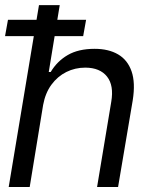

<svg xmlns="http://www.w3.org/2000/svg" viewBox="-27 -748 592 768"><path d="M145.5 -328.1 91.8 0H7.8L128.9 -727.5H211.9L168 -460H175.8Q201.2 -502.9 243.9 -527.8Q286.6 -552.7 351.6 -552.7Q407.2 -552.7 445.3 -530.5Q483.4 -508.3 499.3 -462.6Q515.1 -417 503.9 -346.7L445.3 0H361.3L418 -340.8Q429.2 -406.2 401.1 -441.7Q373 -477.1 314.5 -477.5Q273.4 -477.5 238.3 -460Q203.1 -442.4 178.7 -409.2Q154.3 -376 145.5 -328.1ZM-6.8 -603.5 4.9 -668.9H317.4L305.7 -603.5Z"/></svg>

Font: Inter Tight
Style: Italic
Weight: 400
Italic angle: -9.39999°
Designer: Rasmus Andersson
Foundry: rsms
Version: Version 3.002